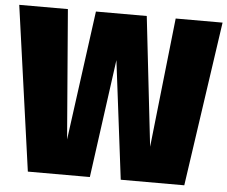

<svg xmlns="http://www.w3.org/2000/svg" viewBox="-53 -813 1033 873"><g transform="rotate(5 464.0 -376.0)"><path d="M928 -752H714L649 -161L582 -752H350L270 -161L222 -752H0L105 0H388L462 -540L529 0H819Z"/></g></svg>

Font: Glow Sans SC Normal Heavy
Style: Regular
Weight: 900
Designer: Ryoko NISHIZUKA (kana, bopomofo & ideographs); Paul D. Hunt (Latin, Greek & Cyrillic); Sandoll Communications, Soo-young
Version: Version 0.93